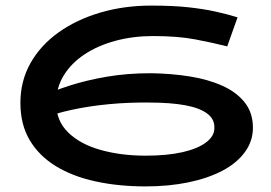

<svg xmlns="http://www.w3.org/2000/svg" viewBox="-20 -653 968 687"><path d="M501 14Q404 14 321.5 -4Q239 -22 179 -59Q119 -96 86 -152Q53 -208 53 -285Q53 -363 89 -427Q125 -491 189.5 -537Q254 -583 339 -608Q424 -633 521 -633Q598 -633 653.5 -627Q709 -621 751.5 -611.5Q794 -602 830 -591L793 -487Q742 -500 679 -512Q616 -524 528 -524Q456 -524 393 -507Q330 -490 282.5 -458.5Q235 -427 208 -383Q181 -339 181 -284Q181 -221 224 -179Q267 -137 340 -116.5Q413 -96 501 -96Q578 -96 633 -108.5Q688 -121 718 -144Q748 -167 747 -196Q748 -227 721 -247Q694 -267 642 -276.5Q590 -286 515 -286Q443 -287 372.5 -280.5Q302 -274 239 -260.5Q176 -247 125 -227L120 -304Q168 -327 228.5 -346.5Q289 -366 362 -378.5Q435 -391 519 -391Q593 -390 659 -379.5Q725 -369 776 -346Q827 -323 856 -286Q885 -249 885 -196Q885 -148 856 -108.5Q827 -69 775.5 -42Q724 -15 654 -0.5Q584 14 501 14Z"/></svg>

Font: BioRhyme Expanded SemiBold
Style: Regular
Weight: 600
Width: 7
Designer: Aoife Mooney
Foundry: Aoife Mooney Type
Version: Version 1.600;gftools[0.9.33]